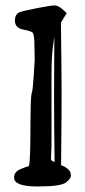

<svg xmlns="http://www.w3.org/2000/svg" viewBox="-20 -674 308 697"><path d="M167 -144V-397.9C167 -426.6 167.5 -448.9 168.5 -464.8C169.4 -480.8 171 -496.5 173.1 -512C175.2 -527.4 176.6 -536.8 177.2 -540C176.6 -477.2 176.3 -407.9 176.3 -332C176.3 -256.2 176.9 -173.8 178.2 -85L167 -91.3L165 -96.7ZM177.5 -654.3C169.5 -654.3 149.4 -651.2 117.2 -645C85 -638.8 63.2 -633.8 52 -629.9C40.8 -626 34.8 -616.4 34.2 -601.1V-597.7C34.8 -580.4 45.2 -570 65.4 -566.4C85.6 -562.8 97 -558.6 99.6 -553.7C102.2 -548.8 103.8 -540 104.5 -527.3L106 -457C106 -451.2 104.7 -431 102.3 -396.5C99.9 -362 97.7 -342.3 95.7 -337.4C93.8 -332.5 92.4 -320.3 91.8 -300.8C91.1 -281.2 90.7 -241.1 90.3 -180.4C90 -119.7 88.2 -83.2 85 -70.8C78.8 -69.8 68.3 -66.1 53.5 -59.6C38.7 -53.1 31.2 -43.1 31.2 -29.8V-28.8C31.2 -7.6 59.6 2.9 116.2 2.9C172.9 2.9 207.2 -1.9 219.2 -11.5C231.3 -21.1 237.3 -28.9 237.3 -34.9C237.3 -40.9 236.8 -44.9 235.8 -46.9C232.6 -57.6 221.2 -66.9 201.7 -74.7L202.6 -173.3C203.3 -221.8 203.6 -274.8 203.6 -332.3C203.6 -389.7 202.8 -476.2 201.2 -591.8L222.2 -626.5L203.1 -643.6C194 -650.7 185.5 -654.3 177.5 -654.3Z"/></svg>

Font: Drukaatie burti
Style: Regular
Weight: 400
Version: Version 0.14.4